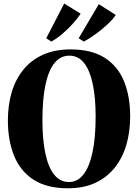

<svg xmlns="http://www.w3.org/2000/svg" viewBox="-20 -1026 762 1059"><path d="M355 12.5Q238 12.5 164.8 -35Q91.5 -82.5 57.5 -167.2Q23.5 -252 23.5 -361.5Q23.5 -447 45 -518.5Q66.5 -590 109.8 -642.8Q153 -695.5 217.8 -724.5Q282.5 -753.5 369 -753.5Q485 -753.5 557.8 -707Q630.5 -660.5 664.2 -577.2Q698 -494 698 -384.5Q698 -299 676.8 -226.8Q655.5 -154.5 612.5 -100.8Q569.5 -47 505.2 -17.2Q441 12.5 355 12.5ZM360.5 -22Q407 -22 439.8 -63Q472.5 -104 490 -184.8Q507.5 -265.5 507.5 -384.5Q507.5 -488 491.5 -563.2Q475.5 -638.5 443.5 -678.8Q411.5 -719 362 -719Q314.5 -719 281.5 -679.5Q248.5 -640 231.2 -560.5Q214 -481 214 -362Q214 -258 229.8 -181.8Q245.5 -105.5 278 -63.8Q310.5 -22 360.5 -22ZM441.5 -797 414 -815 525 -1003 618.5 -943.5Q606.5 -924.5 585.2 -903.5Q564 -882.5 538.5 -862Q513 -841.5 487.8 -824.2Q462.5 -807 442.5 -797ZM262.5 -797 235 -815 334 -1006.5 425 -950.5Q409 -926 382.2 -896Q355.5 -866 324.2 -839.5Q293 -813 263.5 -797Z"/></svg>

Font: Merriweather 120pt ExtraBold
Style: Regular
Weight: 800
Version: Version 2.100